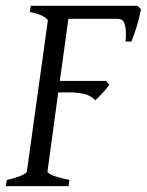

<svg xmlns="http://www.w3.org/2000/svg" viewBox="-20 -635 501 655"><path d="M460.9 -603Q458.5 -590.3 454.8 -575.2Q451.2 -560.1 446.5 -544.9Q441.9 -529.8 437 -516.1Q432.1 -502.4 428.2 -493.2H408.2Q410.2 -515.6 409.2 -530.5Q408.2 -545.4 404.8 -554.4Q401.4 -563.5 395.5 -567.1Q389.6 -570.8 380.9 -570.8H213.4L184.1 -358.9H341.8L353 -345.2Q347.7 -338.4 341.6 -331.1Q335.4 -323.7 329.1 -316.7Q322.8 -309.6 316.4 -303.5Q310.1 -297.4 305.2 -293Q288.6 -309.6 266.8 -314.7Q245.1 -319.8 212.9 -319.8H178.7L142.1 -50.8Q141.1 -44.9 157.7 -37.6Q174.3 -30.3 216.8 -21L213.9 0H0L2.9 -21Q33.7 -27.8 52.2 -35.9Q70.8 -43.9 71.8 -50.8L143.1 -564Q144 -569.8 128.9 -578.6Q113.8 -587.4 82 -594.2L85 -615.2H449.2Z"/></svg>

Font: Gentium Plus Eur
Style: Italic
Weight: 400
Italic angle: -8°
Designer: J. Victor Gaultney, Annie Olsen, Iska Routamaa, Becca Hirsbrunner
Foundry: SIL International
Version: Version 5.000